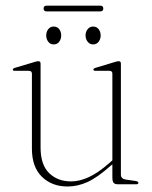

<svg xmlns="http://www.w3.org/2000/svg" viewBox="-20 -670 552 698"><path d="M96 -129.5V-402Q96 -412.5 85 -412.5H34.5Q26.5 -412.5 26.5 -417Q26.5 -421 34.5 -423.5L103.5 -444Q114 -447.5 119 -447.5Q127.5 -447.5 127.5 -438.5V-134Q127.5 -71 158.5 -40.8Q189.5 -10.5 238.5 -10.5Q269 -10.5 302.8 -26Q336.5 -41.5 376.5 -76.5L388.5 -87V-402Q388.5 -412.5 378 -412.5H327.5Q319.5 -412.5 319.5 -417Q319.5 -421 327.5 -423.5L395.5 -444Q406.5 -447.5 411.5 -447.5Q419.5 -447.5 419.5 -438.5V-34.5Q419.5 -19.5 438.5 -17L473 -12Q483 -10.5 483 -5Q483 0 474.5 0H410Q398 0 393.2 -5.2Q388.5 -10.5 388.5 -25.5V-72.5L383.5 -68.5Q334 -24.5 298 -8.2Q262 8 225.5 8Q168.5 8 132.2 -27.5Q96 -63 96 -129.5ZM175 -508.5Q163 -508.5 155.5 -518.2Q148 -528 148 -541Q148 -554.5 155.5 -564Q163 -573.5 175 -573.5Q188 -573.5 195.2 -564Q202.5 -554.5 202.5 -541Q202.5 -528 195.2 -518.2Q188 -508.5 175 -508.5ZM318.5 -508.5Q306.5 -508.5 298.8 -518.2Q291 -528 291 -541Q291 -554.5 298.8 -564Q306.5 -573.5 318.5 -573.5Q331 -573.5 338.5 -564Q346 -554.5 346 -541Q346 -528 338.5 -518.2Q331 -508.5 318.5 -508.5ZM138.5 -639Q138.5 -649.5 150 -649.5H344Q355.5 -649.5 355.5 -639Q355.5 -628.5 344 -628.5H150Q138.5 -628.5 138.5 -639Z"/></svg>

Font: Fraunces 72pt Thin
Style: Regular
Weight: 100
Version: Version 1.000;[b76b70a41]